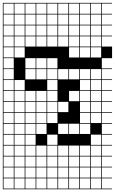

<svg xmlns="http://www.w3.org/2000/svg" viewBox="-20 -1025 809 1352"><path d="M0 307.7V-1004.8H769.2V-1000H697.1V-927.9H769.2V-923.1H697.1V-851H769.2V-846.2H697.1V-774H769.2V-769.2H697.1V-697.1H769.2V-615.4H697.1V-543.3H769.2V-538.5H697.1V-466.3H769.2V-461.5H697.1V-389.4H769.2V-384.6H697.1V-312.5H769.2V-307.7H697.1V-235.6H769.2V-230.8H697.1V-158.7H769.2V-153.8H697.1V-81.7H769.2V-76.9H697.1V-4.8H769.2V0H697.1V72.1H769.2V76.9H697.1V149H769.2V153.8H697.1V226H769.2V230.8H697.1V302.9H769.2V307.7ZM620.2 -927.9H692.3V-1000H620.2ZM158.7 -927.9H230.8V-1000H158.7ZM235.6 -927.9H307.7V-1000H235.6ZM81.7 -927.9H153.8V-1000H81.7ZM312.5 -927.9H384.6V-1000H312.5ZM543.3 -927.9H615.4V-1000H543.3ZM389.4 -927.9H461.5V-1000H389.4ZM4.8 -927.9H76.9V-1000H4.8ZM466.3 -927.9H538.5V-1000H466.3ZM389.4 -851H461.5V-923.1H389.4ZM312.5 -851H384.6V-923.1H312.5ZM466.3 -851H538.5V-923.1H466.3ZM158.7 -851H230.8V-923.1H158.7ZM4.8 -851H76.9V-923.1H4.8ZM620.2 -851H692.3V-923.1H620.2ZM543.3 -851H615.4V-923.1H543.3ZM235.6 -851H307.7V-923.1H235.6ZM81.7 -851H153.8V-923.1H81.7ZM158.7 -774H230.8V-846.2H158.7ZM4.8 -774H76.9V-846.2H4.8ZM543.3 -774H615.4V-846.2H543.3ZM466.3 -774H538.5V-846.2H466.3ZM235.6 -774H307.7V-846.2H235.6ZM389.4 -774H461.5V-846.2H389.4ZM620.2 -774H692.3V-846.2H620.2ZM81.7 -774H153.8V-846.2H81.7ZM312.5 -774H384.6V-846.2H312.5ZM543.3 -697.1H615.4V-769.2H543.3ZM81.7 -697.1H153.8V-769.2H81.7ZM620.2 -697.1H692.3V-769.2H620.2ZM312.5 -697.1H384.6V-769.2H312.5ZM389.4 -697.1H461.5V-769.2H389.4ZM235.6 -697.1H307.7V-769.2H235.6ZM466.3 -697.1H538.5V-769.2H466.3ZM4.8 -697.1H76.9V-769.2H4.8ZM158.7 -697.1H230.8V-769.2H158.7ZM81.7 -620.2H153.8V-692.3H81.7ZM620.2 -620.2H692.3V-692.3H620.2ZM543.3 -620.2H615.4V-692.3H543.3ZM466.3 -620.2H538.5V-692.3H466.3ZM4.8 -620.2H76.9V-692.3H4.8ZM76.9 -615.4H4.8V-543.3H76.9ZM158.7 -543.3H230.8V-615.4H158.7ZM312.5 -543.3H384.6V-615.4H312.5ZM235.6 -543.3H307.7V-615.4H235.6ZM466.3 -466.3H538.5V-538.5H466.3ZM389.4 -466.3H461.5V-538.5H389.4ZM4.8 -466.3H76.9V-538.5H4.8ZM620.2 -466.3H692.3V-538.5H620.2ZM312.5 -466.3H384.6V-538.5H312.5ZM158.7 -466.3H230.8V-538.5H158.7ZM235.6 -466.3H307.7V-538.5H235.6ZM543.3 -466.3H615.4V-538.5H543.3ZM4.8 -389.4H76.9V-461.5H4.8ZM620.2 -389.4H692.3V-461.5H620.2ZM81.7 -389.4H153.8V-461.5H81.7ZM312.5 -389.4H384.6V-461.5H312.5ZM543.3 -389.4H615.4V-461.5H543.3ZM543.3 -312.5H615.4V-384.6H543.3ZM4.8 -312.5H76.9V-384.6H4.8ZM235.6 -312.5H307.7V-384.6H235.6ZM312.5 -312.5H384.6V-384.6H312.5ZM620.2 -312.5H692.3V-384.6H620.2ZM81.7 -312.5H153.8V-384.6H81.7ZM158.7 -312.5H230.8V-384.6H158.7ZM466.3 -312.5H538.5V-384.6H466.3ZM4.8 -235.6H76.9V-307.7H4.8ZM235.6 -235.6H307.7V-307.7H235.6ZM312.5 -235.6H384.6V-307.7H312.5ZM620.2 -235.6H692.3V-307.7H620.2ZM543.3 -235.6H615.4V-307.7H543.3ZM81.7 -235.6H153.8V-307.7H81.7ZM389.4 -235.6H461.5V-307.7H389.4ZM158.7 -235.6H230.8V-307.7H158.7ZM4.8 -158.7H76.9V-230.8H4.8ZM620.2 -158.7H692.3V-230.8H620.2ZM312.5 -158.7H384.6V-230.8H312.5ZM235.6 -158.7H307.7V-230.8H235.6ZM543.3 -158.7H615.4V-230.8H543.3ZM158.7 -158.7H230.8V-230.8H158.7ZM81.7 -158.7H153.8V-230.8H81.7ZM4.8 -81.7H76.9V-153.8H4.8ZM235.6 -81.7H307.7V-153.8H235.6ZM543.3 -81.7H615.4V-153.8H543.3ZM158.7 -81.7H230.8V-153.8H158.7ZM389.4 -81.7H461.5V-153.8H389.4ZM81.7 -81.7H153.8V-153.8H81.7ZM466.3 -81.7H538.5V-153.8H466.3ZM81.7 -4.8H153.8V-76.9H81.7ZM158.7 -4.8H230.8V-76.9H158.7ZM620.2 -4.8H692.3V-76.9H620.2ZM4.8 -4.8H76.9V-76.9H4.8ZM312.5 -4.8H384.6V-76.9H312.5ZM312.5 72.1H384.6V0H312.5ZM466.3 72.1H538.5V0H466.3ZM4.8 72.1H76.9V0H4.8ZM81.7 72.1H153.8V0H81.7ZM235.6 72.1H307.7V0H235.6ZM620.2 72.1H692.3V0H620.2ZM389.4 72.1H461.5V0H389.4ZM158.7 72.1H230.8V0H158.7ZM543.3 72.1H615.4V0H543.3ZM543.3 149H615.4V76.9H543.3ZM312.5 149H384.6V76.9H312.5ZM466.3 149H538.5V76.9H466.3ZM158.7 149H230.8V76.9H158.7ZM389.4 149H461.5V76.9H389.4ZM620.2 149H692.3V76.9H620.2ZM81.7 149H153.8V76.9H81.7ZM235.6 149H307.7V76.9H235.6ZM4.8 149H76.9V76.9H4.8ZM389.4 226H461.5V153.8H389.4ZM543.3 226H615.4V153.8H543.3ZM312.5 226H384.6V153.8H312.5ZM158.7 226H230.8V153.8H158.7ZM620.2 226H692.3V153.8H620.2ZM81.7 226H153.8V153.8H81.7ZM466.3 226H538.5V153.8H466.3ZM235.6 226H307.7V153.8H235.6ZM4.8 226H76.9V153.8H4.8ZM389.4 302.9H461.5V230.8H389.4ZM158.7 302.9H230.8V230.8H158.7ZM543.3 302.9H615.4V230.8H543.3ZM620.2 302.9H692.3V230.8H620.2ZM81.7 302.9H153.8V230.8H81.7ZM235.6 302.9H307.7V230.8H235.6ZM466.3 302.9H538.5V230.8H466.3ZM4.8 302.9H76.9V230.8H4.8ZM312.5 302.9H384.6V230.8H312.5Z"/></svg>

Font: Jacquarda Bastarda 9 Charted
Style: Regular
Weight: 400
Designer: Sarah Cadigan-Fried
Version: Version 1.000; ttfautohint (v1.8.4.7-5d5b)